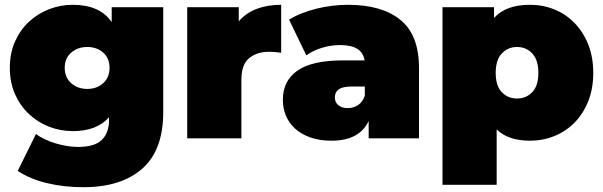

<svg xmlns="http://www.w3.org/2000/svg" viewBox="-20 -577 2516 801"><path d="M344 -206Q384 -206 410.5 -230Q437 -254 437 -294Q437 -334 410.5 -357.5Q384 -381 344 -381Q304 -381 277 -357.5Q250 -334 250 -294Q250 -254 277 -230Q304 -206 344 -206ZM284 -30Q232 -30 184.5 -48.5Q137 -67 100.5 -101.5Q64 -136 42.5 -184.5Q21 -233 21 -294Q21 -355 42.5 -403.5Q64 -452 100.5 -486Q137 -520 184.5 -538.5Q232 -557 284 -557Q396 -557 446 -485V-547H661V-109Q661 50 573 127Q485 204 328 204Q247 204 176 187Q105 170 54 136L130 -18Q146 -6 167 4Q188 14 211.5 21Q235 28 259 32Q283 36 305 36Q375 36 405 6.5Q435 -23 435 -78V-88Q384 -30 284 -30Z M987 0H761V-547H976V-488Q1006 -523 1051 -540Q1096 -557 1153 -557V-357Q1138 -359 1126.5 -360Q1115 -361 1103 -361Q1052 -361 1019.5 -334.5Q987 -308 987 -243Z M1502 -216H1446Q1410 -216 1393.5 -204.5Q1377 -193 1377 -170Q1377 -151 1391 -138.5Q1405 -126 1431 -126Q1454 -126 1473.5 -138.5Q1493 -151 1502 -178ZM1363 10Q1313 10 1275 -3.5Q1237 -17 1211.5 -40Q1186 -63 1173 -94Q1160 -125 1160 -160Q1160 -240 1221 -282.5Q1282 -325 1410 -325H1501Q1496 -357 1471 -373Q1446 -389 1398 -389Q1361 -389 1323 -377.5Q1285 -366 1258 -346L1186 -495Q1210 -510 1239.5 -521.5Q1269 -533 1301 -541Q1333 -549 1366.5 -553Q1400 -557 1432 -557Q1573 -557 1650.5 -494Q1728 -431 1728 -294V0H1518V-72Q1479 10 1363 10Z M2137 -166Q2175 -166 2200.5 -192.5Q2226 -219 2226 -273Q2226 -327 2200.5 -354Q2175 -381 2137 -381Q2099 -381 2073.5 -354Q2048 -327 2048 -273Q2048 -219 2073.5 -192.5Q2099 -166 2137 -166ZM2052 194H1826V-547H2041V-502Q2090 -557 2191 -557Q2245 -557 2293 -537.5Q2341 -518 2377 -481Q2413 -444 2434 -391.5Q2455 -339 2455 -273Q2455 -207 2434 -154.5Q2413 -102 2377 -65.5Q2341 -29 2293 -9.5Q2245 10 2191 10Q2100 10 2052 -37Z"/></svg>

Font: Montserrat-Alt1 Black
Style: Regular
Weight: 900
Designer: Differentunic
Foundry: Differentunic
Version: Version 7.222